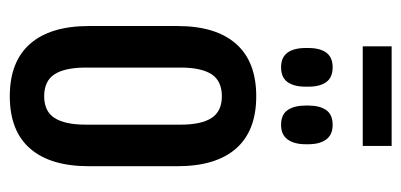

<svg xmlns="http://www.w3.org/2000/svg" viewBox="-239 -592 840 402"><g transform="rotate(90 181.0 -391.0)"><path d="M77 -730.5V-791H285.5V-730.5ZM181.5 8.5Q109 8.5 71.8 -34Q34.5 -76.5 34.5 -157V-342.5Q34.5 -423 71.8 -465.2Q109 -507.5 181.5 -507.5Q254 -507.5 291 -465.2Q328 -423 328 -342.5V-157Q328 -76.5 291 -34Q254 8.5 181.5 8.5ZM181.5 -63.5Q213 -63.5 227 -85.2Q241 -107 241 -150.5V-349Q241 -392.5 227 -414Q213 -435.5 181.5 -435.5Q149.5 -435.5 135.5 -414Q121.5 -392.5 121.5 -349V-150.5Q121.5 -107 135.5 -85.2Q149.5 -63.5 181.5 -63.5ZM121 -559.5Q100 -559.5 90.2 -573Q80.5 -586.5 80.5 -611V-616.5Q80.5 -641 90.2 -654.2Q100 -667.5 121 -667.5Q142 -667.5 151.8 -654.2Q161.5 -641 161.5 -616.5V-611Q161.5 -586.5 151.8 -573Q142 -559.5 121 -559.5ZM241.5 -559.5Q220 -559.5 210.5 -573.2Q201 -587 201 -611V-616.5Q201 -640.5 210.5 -654Q220 -667.5 241.5 -667.5Q262 -667.5 272 -654Q282 -640.5 282 -616.5V-611Q282 -587 272 -573.2Q262 -559.5 241.5 -559.5Z"/></g></svg>

Font: Anek Latin Condensed Medium
Style: Regular
Weight: 500
Width: 3
Designer: Yesha Goshar
Foundry: Ek Type
Version: Version 1.003